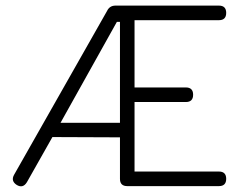

<svg xmlns="http://www.w3.org/2000/svg" viewBox="-20 -664 867 685"><path d="M434 0Q408 0 408 -26V-174L167 -175L76 -14Q62 9 40 -4Q18 -18 30 -40L362 -625Q371 -644 392 -644H761Q787 -644 787 -618Q787 -592 761 -592H460V-352H643Q669 -352 669 -326Q669 -300 643 -300H460V-52H761Q787 -52 787 -26Q787 0 761 0ZM196 -226H408V-586H397Z"/></svg>

Font: Jura
Style: Regular
Weight: 400
Designer: Daniel Johnson, Alexei Vanyashin
Foundry: Daniel Johnson
Version: Version 5.103